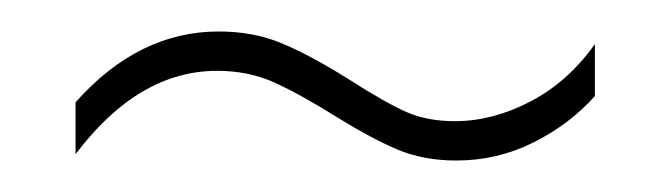

<svg xmlns="http://www.w3.org/2000/svg" viewBox="-20 -415 426 122"><path d="M118 -370Q68 -370 28 -317V-350Q68 -395 119 -395Q141 -395 159 -387.5Q177 -380 201 -365Q226 -349 239 -343.5Q252 -338 269 -338Q293 -338 317 -350.5Q341 -363 358 -387V-354Q342 -336 319 -324.5Q296 -313 270 -313Q249 -313 232.5 -320Q216 -327 195 -340Q171 -355 154.5 -362.5Q138 -370 118 -370Z"/></svg>

Font: Noto Sans Display Thin Cond
Style: Regular
Weight: 250
Width: 3
Designer: Monotype Design team
Foundry: Monotype Imaging Inc.
Version: Version 1.000